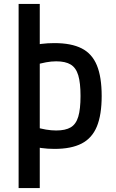

<svg xmlns="http://www.w3.org/2000/svg" viewBox="-20 -750 590 980"><path d="M258 10Q223 10 191 5.5Q159 1 131 -6L155 -103Q188 -93 215 -88.5Q242 -84 267 -84Q314 -84 341 -100Q368 -116 379.5 -154.5Q391 -193 391 -260Q391 -327 379.5 -365.5Q368 -404 341 -420.5Q314 -437 267 -437Q242 -437 215 -432Q188 -427 155 -417L131 -514Q159 -522 191 -526Q223 -530 258 -530Q344 -530 397 -503Q450 -476 474.5 -416.5Q499 -357 499 -260Q499 -164 474.5 -104.5Q450 -45 397 -17.5Q344 10 258 10ZM75 210V-730H183V210Z"/></svg>

Font: M PLUS Code Latin SemiExpanded Medium
Style: Regular
Weight: 500
Width: 6
Designer: Coji Morishita
Foundry: UNDERFOREST DESIGN
Version: Version 1.002; ttfautohint (v1.8.3)